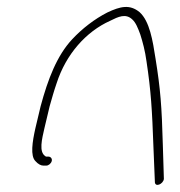

<svg xmlns="http://www.w3.org/2000/svg" viewBox="-20 -564 517 553"><path d="M82 -195C73 -155 67 -115 82 -100C90 -91 98 -87 105 -87H113C120 -87 127 -93 129 -100C131 -107 126 -113 119 -113H112L111 -114C91 -126 101 -164 108 -195L123 -258C129 -279 135 -301 143 -324C170 -408 228 -473 297 -504C321 -516 342 -526 361 -508C371 -499 377 -484 384 -465C391 -443 398 -417 402 -387C415 -301 418 -249 422 -139L426 -42C425 -22 451 -34 452 -49L449 -146C446 -258 442 -308 428 -395C420 -447 411 -503 382 -529C354 -552 327 -546 289 -528C252 -509 217 -482 188 -451C144 -404 118 -336 97 -258ZM297 -504Z"/></svg>

Font: Stray Cat
Style: LtObl
Weight: 300
Version: Version 1.0